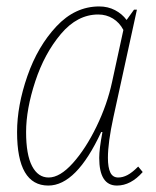

<svg xmlns="http://www.w3.org/2000/svg" viewBox="-20 -566 484 596"><path d="M33 -156Q33 -238 65 -330Q97 -422 155 -484Q213 -546 288 -546Q315 -546 337 -534.5Q359 -523 373 -504L396 -536H405L332 -202Q315 -124 315 -76Q315 -46 322.5 -30.5Q330 -15 347 -15Q361 -15 375.5 -22.5Q390 -30 409 -49L423 -32Q386 10 343 10Q288 10 288 -76Q288 -104 298 -156H294Q217 10 130 10Q33 10 33 -156ZM328 -312 363 -473Q351 -496 330.5 -508.5Q310 -521 285 -521Q220 -521 169 -460.5Q118 -400 89.5 -313.5Q61 -227 61 -156Q61 -86 79.5 -50.5Q98 -15 131 -15Q166 -15 206 -59.5Q246 -104 279.5 -173Q313 -242 328 -312Z"/></svg>

Font: Noto Serif NarrowThin
Style: Italic
Weight: 250
Width: 4
Italic angle: -12°
Designer: Monotype Design Team
Foundry: Monotype Imaging Inc.
Version: Version 1.001